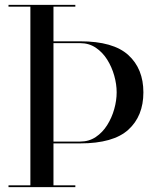

<svg xmlns="http://www.w3.org/2000/svg" viewBox="-20 -770 644 790"><path d="M180 -180V-187.5H310Q346 -187.5 374 -206.2Q402 -225 421 -255.2Q440 -285.5 450 -321Q460 -356.5 460 -390Q460 -423.5 450 -459Q440 -494.5 421 -524.8Q402 -555 374 -573.8Q346 -592.5 310 -592.5H180V-600H310Q446 -600 508 -543.5Q570 -487 570 -390Q570 -292.5 508 -236.2Q446 -180 310 -180ZM15 0V-7.5H290V0ZM105 0V-750H200V0ZM15 -742.5V-750H290V-742.5Z"/></svg>

Font: Bodoni Moda 28pt
Style: Regular
Weight: 400
Designer: Owen Earl
Foundry: indestructible type
Version: Version 2.005